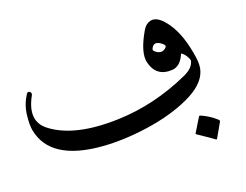

<svg xmlns="http://www.w3.org/2000/svg" viewBox="-88 -647 1160 904"><g transform="rotate(-15 492.0 -195.0)"><path d="M707.5 -503.9Q745.6 -516.6 795.2 -454.8Q844.7 -393.1 870.6 -281.2Q880.4 -240.2 873 -211.9Q857.9 -149.4 769.8 -99.1Q681.6 -48.8 560.8 -20.5Q439.9 7.8 335 8.3Q83 9.8 37.6 -149.4Q29.8 -176.8 31.2 -226.8Q32.7 -276.9 57.1 -322.8Q61 -329.6 67.6 -328.9Q74.2 -328.1 77.4 -322Q80.6 -315.9 77.6 -309.6Q26.4 -194.8 106.4 -144Q223.6 -68.8 443.8 -95.7Q624 -117.7 792 -211.9Q841.3 -239.3 843.3 -275.4Q834.5 -299.8 810.1 -316.9Q807.6 -318.8 805.2 -312.5Q787.1 -259.8 747.1 -253.9Q668 -242.2 641.6 -317.9Q623.5 -369.1 671.9 -470.7Q684.1 -496.1 707.5 -503.9ZM742.7 -362.8Q751 -372.1 738.3 -381.3Q697.3 -411.6 683.6 -375.5Q680.2 -366.7 687.5 -361.3Q719.7 -336.9 742.7 -362.8ZM812 -9.8Q814 -13.7 819.8 -11.7Q861.8 2 897.9 29.8Q902.8 33.7 901.4 38.6L866.7 114.3Q864.7 118.7 856.4 112.8Q848.1 106.9 778.8 68.8Q774.4 66.4 775.9 63Z"/></g></svg>

Font: Amiri
Style: Slanted
Weight: 400
Italic angle: 9°
Designer: Khaled Hosny
Version: Version 000.107